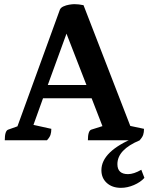

<svg xmlns="http://www.w3.org/2000/svg" viewBox="-20 -675 716 924"><path d="M3 0Q3 -45 19 -51L64 -67L268 -628Q272 -638 285 -644Q298 -650 313 -652.5Q328 -655 338 -655Q359 -655 382 -650L607 -69L673 -55Q673 -38 669 -26Q665 -14 652 0H403Q403 -45 419 -51L473 -68L421 -202H187L141 -74L227 -55Q227 -38 223 -26Q219 -14 206 0ZM210 -266H396L300 -513ZM562 229Q520 229 494 205.5Q468 182 468 144Q468 53 631 -14L653 0Q545 45 545 115Q545 163 596 163Q624 163 660 142L675 181Q656 202 624.5 215.5Q593 229 562 229Z"/></svg>

Font: Petrona
Style: Bold
Weight: 700
Designer: Ringo R. Seeber
Foundry: Ringo R. Seeber
Version: Version 2.001; ttfautohint (v1.8.3)